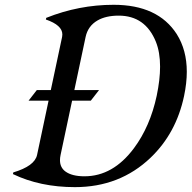

<svg xmlns="http://www.w3.org/2000/svg" viewBox="-20 -767 795 797"><path d="M335.4 -613.8 288.6 -393.1H391.1L356.9 -349.1H279.3L231.4 -123.5Q229 -112.3 229 -102.1Q229 -71.8 251.5 -55.2Q278.8 -35.2 330.6 -35.2Q449.2 -35.2 536.1 -151.9Q603 -241.7 630.4 -369.1Q644.5 -436.5 644.5 -490.2Q644.5 -550.3 627 -593.8Q583 -702.1 472.7 -702.1Q419.4 -702.1 384.8 -682.1Q345.2 -659.2 335.4 -613.8ZM291 9.8Q146.5 9.8 33.7 -44.4L35.2 -51.3Q123.5 -77.6 133.8 -123.5L181.6 -349.1H98.6L132.8 -393.1H190.9L237.8 -613.8Q238.8 -619.1 238.8 -624Q238.8 -662.6 170.4 -686L171.9 -692.9Q307.6 -747.1 451.7 -747.1Q635.7 -747.1 713.9 -625Q755.4 -559.1 755.4 -469.2Q755.4 -422.4 744.1 -368.7Q711.4 -213.9 605 -112.3Q477.1 9.8 291 9.8Z"/></svg>

Font: Modern Antiqua
Style: Book Oblique
Weight: 400
Italic angle: -12°
Designer: Wojciech Kalinowski "wmk69" (wmk69@o2.pl)
Foundry: Wojciech Kalinowski "wmk69" (wmk69@o2.pl)
Version: Version 3.1.0; 2021-05-28